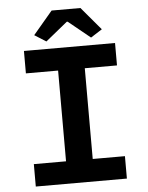

<svg xmlns="http://www.w3.org/2000/svg" viewBox="-63 -1024 826 1075"><g transform="rotate(-5 350.0 -487.0)"><path d="M159 -845 224 -804 347 -904H352L475 -804L539 -845L430 -974H268ZM94 -126V0H606V-126H425V-636H606V-762H94V-636H275V-126Z"/></g></svg>

Font: Kawkab Mono
Style: Bold
Weight: 700
Monospace: yes
Designer: Abdullah Arif
Foundry: Abdullah Arif
Version: Version 1.000;PS 000.500;hotconv 1.0.88;makeotf.lib2.5.64775